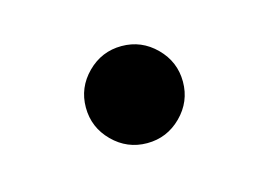

<svg xmlns="http://www.w3.org/2000/svg" viewBox="-35 -379 289 214"><g transform="rotate(-15 109.0 -272.0)"><path d="M59 -272Q59 -295 75.5 -311.5Q92 -328 115 -328Q138 -328 154.5 -311.5Q171 -295 171 -272Q171 -249 154.5 -232.5Q138 -216 115 -216Q92 -216 75.5 -232.5Q59 -249 59 -272Z"/></g></svg>

Font: Fette Mikado
Style: Regular
Weight: 400
Designer: Peter Wiegel
Foundry: Peter Wiegel
Version: Version 1.000